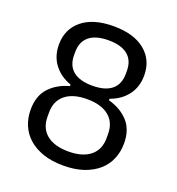

<svg xmlns="http://www.w3.org/2000/svg" viewBox="-131 -816 862 935"><g transform="rotate(20 300.0 -349.0)"><path d="M300 12Q240 12 195 -3.5Q150 -19 119.5 -46Q89 -73 73.5 -110Q58 -147 58 -190Q58 -262 97 -304Q136 -346 199 -363V-371Q144 -390 111.5 -432.5Q79 -475 79 -535Q79 -615 137 -662.5Q195 -710 300 -710Q405 -710 463 -662.5Q521 -615 521 -535Q521 -475 488.5 -432.5Q456 -390 401 -371V-363Q464 -346 503 -304Q542 -262 542 -190Q542 -147 526.5 -110Q511 -73 480.5 -46Q450 -19 405 -3.5Q360 12 300 12ZM300 -61Q373 -61 413 -93.5Q453 -126 453 -186V-207Q453 -267 413 -299.5Q373 -332 300 -332Q227 -332 187 -299.5Q147 -267 147 -207V-186Q147 -126 187 -93.5Q227 -61 300 -61ZM300 -402Q366 -402 400 -430Q434 -458 434 -512V-527Q434 -581 400 -609Q366 -637 300 -637Q234 -637 200 -609Q166 -581 166 -527V-512Q166 -458 200 -430Q234 -402 300 -402Z"/></g></svg>

Font: IBM Plex Sans Devanagari
Style: Regular
Weight: 400
Designer: Mike Abbink, Paul van der Laan, Pieter van Rosmalen, Erin McLaughlin
Foundry: Bold Monday
Version: Version 1.1